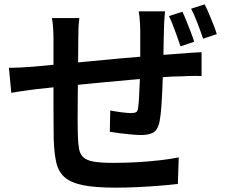

<svg xmlns="http://www.w3.org/2000/svg" viewBox="-20 -817 1040 883"><path d="M739 -765Q738 -757 737 -742Q736 -727 735 -711Q734 -695 734 -682Q733 -650 732.5 -618.5Q732 -587 731.5 -558.5Q731 -530 730 -504Q729 -462 727 -414.5Q725 -367 722 -326Q719 -285 714 -259Q707 -222 687 -209Q667 -196 630 -196Q612 -196 584 -198.5Q556 -201 529 -204.5Q502 -208 485 -211L487 -309Q512 -304 539.5 -300.5Q567 -297 582 -297Q598 -297 605.5 -301Q613 -305 615 -320Q618 -340 619.5 -370Q621 -400 622.5 -435Q624 -470 625 -505Q625 -532 625 -560.5Q625 -589 625 -619Q625 -649 625 -678Q625 -690 624 -706.5Q623 -723 621.5 -739Q620 -755 618 -765ZM345 -734Q342 -712 341 -689Q340 -666 340 -637Q340 -608 339.5 -562Q339 -516 338.5 -462.5Q338 -409 337.5 -356.5Q337 -304 337 -261.5Q337 -219 338 -195Q339 -157 343.5 -132.5Q348 -108 363.5 -93.5Q379 -79 412 -73.5Q445 -68 503 -68Q554 -68 609.5 -71Q665 -74 715.5 -80Q766 -86 802 -93L798 29Q764 33 715.5 37Q667 41 613.5 43.5Q560 46 511 46Q417 46 361 34.5Q305 23 276.5 -2.5Q248 -28 238.5 -71Q229 -114 227 -178Q227 -199 226.5 -236.5Q226 -274 226 -320.5Q226 -367 226 -415.5Q226 -464 226 -508Q226 -552 226 -584.5Q226 -617 226 -631Q226 -660 224.5 -684.5Q223 -709 219 -734ZM21 -505Q43 -505 74 -506.5Q105 -508 140 -511Q171 -514 230 -519.5Q289 -525 365.5 -532.5Q442 -540 523.5 -547.5Q605 -555 681.5 -561Q758 -567 817 -571Q836 -573 861 -574.5Q886 -576 907 -577V-467Q899 -468 882.5 -468Q866 -468 847.5 -467.5Q829 -467 816 -466Q777 -466 720.5 -461.5Q664 -457 599.5 -451.5Q535 -446 467.5 -439.5Q400 -433 338.5 -427Q277 -421 227 -415.5Q177 -410 147 -407Q132 -405 110 -402Q88 -399 67 -396Q46 -393 32 -390ZM819 -763Q828 -744 838 -719Q848 -694 857.5 -669.5Q867 -645 873 -625L810 -604Q803 -626 794 -650.5Q785 -675 776 -699Q767 -723 757 -743ZM921 -797Q931 -778 941.5 -753Q952 -728 961.5 -704Q971 -680 977 -660L914 -639Q903 -672 888.5 -710Q874 -748 859 -777Z"/></svg>

Font: Noto Sans HK SemiBold
Style: Regular
Weight: 600
Version: Version 2.004-H2;hotconv 1.0.118;makeotfexe 2.5.65603